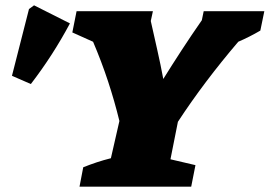

<svg xmlns="http://www.w3.org/2000/svg" viewBox="-20 -702 1014 722"><path d="M279 0 293 -73Q318 -83 343.5 -91.5Q369 -100 397 -107L429 -247Q411 -321 386.5 -395.5Q362 -470 330 -545L252 -580L268 -660H555L547 -623Q559 -569 571.5 -514Q584 -459 594 -405Q627 -458 663.5 -514Q700 -570 739 -626L746 -660H974L959 -587Q918 -563 876 -545Q812 -470 755 -394.5Q698 -319 649 -244L621 -103L715 -81L699 0ZM96 -386 25 -417 89 -668 108 -682 243 -614Q179 -494 96 -386Z"/></svg>

Font: Piazzolla Black
Style: Italic
Weight: 900
Italic angle: -11.3°
Designer: Juan Pablo del Peral
Foundry: Huerta Tipografica
Version: Version 1.330